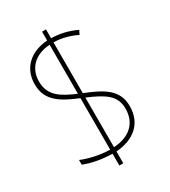

<svg xmlns="http://www.w3.org/2000/svg" viewBox="-198 -858 900 1015"><g transform="rotate(-30 252.5 -350.5)"><path d="M225 -14V58H249V-14C358 -22 430 -81 430 -187C430 -285 360 -326 249 -370V-680C293 -679 340 -669 388 -645L400 -669C351 -693 301 -704 249 -705V-759H225V-705C126 -699 52 -639 52 -537C52 -434 127 -394 225 -353V-39C162 -40 97 -56 55 -74V-45C94 -30 153 -15 225 -14ZM225 -679V-380C144 -415 79 -449 79 -538C79 -627 144 -675 225 -679ZM249 -40V-343C348 -301 404 -267 404 -187C404 -93 339 -45 249 -40Z"/></g></svg>

Font: Noto Sans Devanagari SemiCondensed Thin
Style: Regular
Weight: 100
Width: 4
Designer: Jelle Bosma - Monotype Design Team
Foundry: Monotype Imaging Inc.
Version: Version 2.004